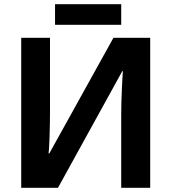

<svg xmlns="http://www.w3.org/2000/svg" viewBox="-20 -894 815 914"><path d="M557 -874H242V-776H557ZM81 -714V0H256L562 -555H565C563 -533 557 -423 557 -350V0H695V-714H520L215 -164H211C215 -186 218 -294 218 -361V-714Z"/></svg>

Font: Noto Sans Display
Style: Bold
Weight: 700
Designer: Monotype Design Team
Foundry: Monotype Imaging Inc.
Version: Version 1.900